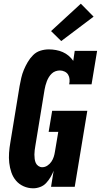

<svg xmlns="http://www.w3.org/2000/svg" viewBox="-20 -1010 545 1038"><path d="M160 8Q132 8 107.5 -3Q83 -14 66.5 -33.5Q50 -53 41.5 -78Q33 -103 30 -129.5Q27 -156 29 -184Q31 -212 36 -240L86 -545Q90 -567 95 -589Q100 -611 109 -632.5Q118 -654 130 -674.5Q142 -695 159 -712Q176 -729 198.5 -736Q221 -743 244 -743Q263 -743 282.5 -739.5Q302 -736 319 -728.5Q336 -721 350.5 -709Q365 -697 376 -681L384 -735H505L475 -554H354Q357 -568 356 -581.5Q355 -595 348.5 -606Q342 -617 329.5 -623Q317 -629 304 -629Q292 -629 280.5 -625Q269 -621 260 -612.5Q251 -604 244.5 -593.5Q238 -583 233.5 -571.5Q229 -560 226 -548.5Q223 -537 221 -526L171 -221Q169 -209 167.5 -197.5Q166 -186 166 -174Q166 -162 167.5 -150.5Q169 -139 173.5 -129Q178 -119 187.5 -112.5Q197 -106 208 -106Q223 -106 236 -114.5Q249 -123 257.5 -135.5Q266 -148 270.5 -162Q275 -176 277 -190L295 -297H243L262 -411H452L384 0H256L270 -87Q263 -69 253 -52Q243 -35 229.5 -20.5Q216 -6 197 1Q178 8 160 8ZM311 -788 256 -842 417 -990 486 -920Z"/></svg>

Font: Iosevka Slab Heavy Oblique
Style: Regular
Weight: 900
Italic angle: -9°
Monospace: yes
Designer: Belleve Invis
Foundry: Belleve Invis
Version: Version 11.1.1; ttfautohint (v1.8.3)